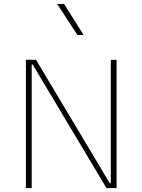

<svg xmlns="http://www.w3.org/2000/svg" viewBox="-20 -953 722 973"><path d="M304.7 -933.1H269.5L372.6 -775.4H403.8ZM541.5 -23.9H536.6L162.6 -649.9H111.3V0H140.6V-626H145.5L519.5 0H570.8V-649.9H541.5Z"/></svg>

Font: Estedad Thin
Style: Regular
Weight: 100
Designer: Amin Abedi
Version: Version 7.3